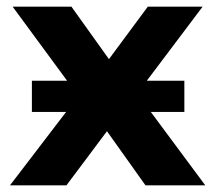

<svg xmlns="http://www.w3.org/2000/svg" viewBox="-20 -558 649 578"><path d="M598 0 434 -221H535V-315H422L590 -538H425L308 -380L195 -538H18L182 -315H76V-221H179L10 0H180L302 -163L418 0Z"/></svg>

Font: AWKNG-Font
Style: Bold
Weight: 700
Designer: Awakening Church
Foundry: Awakening Church
Version: Version 1.700;PS 001.700;hotconv 1.0.88;makeotf.lib2.5.64775